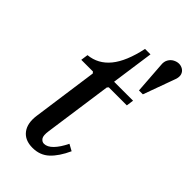

<svg xmlns="http://www.w3.org/2000/svg" viewBox="-230 -797 873 873"><g transform="rotate(45 206.0 -361.0)"><path d="M169 10Q120 10 96 -21.5Q72 -53 80 -108L124 -423L118 -430H43L48 -465Q110 -471 151 -521Q192 -571 213 -670H248L219 -465H341L336 -430H220L214 -423L168 -97Q163 -64 171.5 -52Q180 -40 193 -40Q214 -40 235 -61.5Q256 -83 275 -122L306 -105Q281 -50 249 -20Q217 10 169 10ZM370 -732Q383 -732 394.5 -725Q406 -718 410.5 -704.5Q415 -691 408 -671L352 -517H327L316 -671Q314 -690 322 -704Q330 -718 343.5 -725Q357 -732 370 -732Z"/></g></svg>

Font: Brygada 1918 Medium
Style: Italic
Weight: 500
Italic angle: -8°
Designer: Mateusz Machalski | Borys Kosmynka | Przemek Hoffer
Foundry: NIEPODLEGLA 2018
Version: Version 3.006